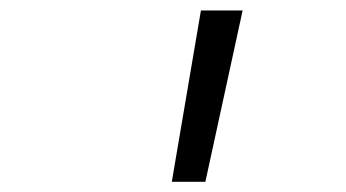

<svg xmlns="http://www.w3.org/2000/svg" viewBox="-20 -750 660 366"><path d="M371.5 -403.5 442.5 -730H363L307.5 -403.5Z"/></svg>

Font: Monaspace Neon Light
Style: Italic
Weight: 300
Italic angle: -11°
Designer: Riley Cran & the Lettermatic Team
Foundry: Lettermatic
Version: Version 1.200 (Monaspace Neon)